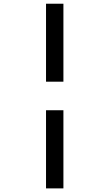

<svg xmlns="http://www.w3.org/2000/svg" viewBox="-20 -832 602 1057"><path d="M233.4 205.1V-225.1H329.1V205.1ZM233.4 -382.3V-811.5H329.1V-382.3Z"/></svg>

Font: Reddit Mono SemiBold
Style: Regular
Weight: 600
Monospace: yes
Designer: Stephen Hutchings
Foundry: Reddit
Version: Version 1.014